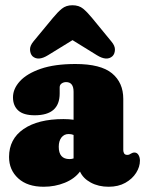

<svg xmlns="http://www.w3.org/2000/svg" viewBox="-20 -702 554 732"><path d="M14.5 -103.5Q14.5 -172 69.8 -210Q125 -248 222 -248Q243 -248 260.5 -245.5V-352Q260.5 -389 232 -389Q222.5 -389 215 -383.8Q207.5 -378.5 207.5 -369V-345.5Q207.5 -262.5 112.5 -262.5Q69.5 -262.5 49.5 -280.8Q29.5 -299 29.5 -331Q29.5 -363.5 56 -392.5Q82.5 -421.5 135.5 -439.8Q188.5 -458 267.5 -458Q364 -458 407 -422.5Q450 -387 450 -325V-129.5Q450 -123 453.2 -117.2Q456.5 -111.5 465.5 -111.5Q470 -111.5 473.2 -113Q476.5 -114.5 479.5 -116.5Q482 -118 485.2 -119.2Q488.5 -120.5 492.5 -120.5Q502.5 -120.5 508 -111.2Q513.5 -102 513.5 -89.5Q513.5 -66 499 -43Q484.5 -20 457.8 -5Q431 10 394 10Q355.5 10 326 -6Q296.5 -22 285 -48Q264.5 -20.5 227 -5.2Q189.5 10 146.5 10Q84.5 10 49.5 -22Q14.5 -54 14.5 -103.5ZM204 -142.5Q204 -95.5 245 -95.5Q253 -95.5 260.5 -98V-187.5Q252.5 -191 241.5 -191Q224.5 -191 214.2 -177.8Q204 -164.5 204 -142.5ZM163 -491.5Q125 -468 103.5 -488Q95.5 -496.5 94.5 -511.8Q93.5 -527 107.5 -544L181.5 -633.5Q199.5 -655.5 215.8 -668.8Q232 -682 256 -682Q281 -682 297 -668.8Q313 -655.5 331 -633.5L404.5 -544Q419 -527 418.2 -511.8Q417.5 -496.5 409 -488Q387.5 -468 349.5 -491.5L256.5 -549Z"/></svg>

Font: Fraunces 144pt SuperSoft Black
Style: Regular
Weight: 900
Version: Version 1.000;[b76b70a41]